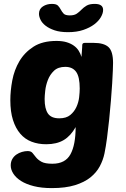

<svg xmlns="http://www.w3.org/2000/svg" viewBox="-20 -770 647 985"><path d="M368 -118Q343 -73 307 -51.5Q271 -30 217 -30Q176 -30 142 -43Q108 -56 84 -84Q60 -112 46.5 -154.5Q33 -197 33 -256Q33 -304 43 -357.5Q53 -411 79.5 -456Q106 -501 152 -530.5Q198 -560 270 -560Q300 -560 321.5 -553.5Q343 -547 358.5 -536Q374 -525 383.5 -510Q393 -495 398 -478Q398 -477 398.5 -485.5Q399 -494 400 -505Q401 -516 401.5 -526.5Q402 -537 402 -540Q403 -550 415 -550H461Q513 -550 536.5 -528.5Q560 -507 560 -447Q560 -439 559 -410.5Q558 -382 555.5 -342Q553 -302 549 -253.5Q545 -205 540 -156Q535 -107 529 -62Q523 -17 516 17Q509 51 492 83Q475 115 444 140Q413 165 364.5 180Q316 195 246 195Q193 195 153.5 185Q114 175 88 158.5Q62 142 48.5 121Q35 100 35 79Q35 60 43 46Q51 32 64 23Q77 14 92.5 9.5Q108 5 122 5Q139 5 147 15Q155 25 165 37.5Q175 50 193 60Q211 70 249 70Q315 70 341.5 21.5Q368 -27 368 -118ZM284 -163Q320 -163 340.5 -180Q361 -197 372 -221Q383 -245 386 -271Q389 -297 389 -316Q389 -376 370.5 -401.5Q352 -427 315 -427Q278 -427 257 -407Q236 -387 225.5 -359.5Q215 -332 212 -304.5Q209 -277 209 -262Q209 -212 226 -187.5Q243 -163 284 -163ZM329 -605Q288 -605 260 -614.5Q232 -624 214 -638Q196 -652 188 -668.5Q180 -685 180 -699Q180 -724 200 -737Q220 -750 246 -750Q269 -750 277.5 -741Q286 -732 292 -720.5Q298 -709 306.5 -700Q315 -691 338 -691Q361 -691 374 -700Q387 -709 398 -720.5Q409 -732 424 -741Q439 -750 466 -750Q509 -750 509 -719Q509 -702 497.5 -682Q486 -662 463.5 -645Q441 -628 407.5 -616.5Q374 -605 329 -605Z"/></svg>

Font: Poetsen One
Style: Regular
Weight: 400
Designer: Pablo Impallari, Rodrigo Fuenzalida
Foundry: Pablo Impallari, Rodrigo Fuenzalida
Version: Version 1.001; ttfautohint (v0.93) -l 8 -r 50 -G 200 -x 14 -